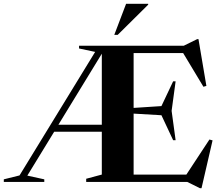

<svg xmlns="http://www.w3.org/2000/svg" viewBox="-43 -955 1154 1008"><path d="M409.5 0V-16.5L491.5 -38.5V-263.5H241.5L100.5 -33L189.5 -13.5V0H-23V-13.5L59.5 -34L456.5 -682.5L372 -700.5V-715H922L992 -749.5H999L1040.5 -504L1025 -499.5L918.5 -676.5H658.5V-388.5L804.5 -398L866 -528H879L858 -373L879 -219H866L804.5 -350L658.5 -358.5V-38.5H935.5L1056.5 -222.5L1073 -218L1015 33H1006.5L940 0ZM263.5 -300H491.5V-673ZM557 -772 619 -935H735V-930.5L575 -772Z"/></svg>

Font: Newsreader Display SemiBold
Style: Regular
Weight: 600
Designer: Hugues Gentile
Foundry: Production Type
Version: Version 1.001